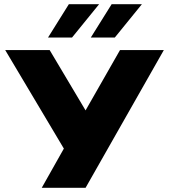

<svg xmlns="http://www.w3.org/2000/svg" viewBox="-20 -900 810 920"><path d="M5 -660H218L390 -371L555 -660H765L390 0H180L286 -188ZM210 -720 310 -880H455L325 -720ZM415 -720 515 -880H660L530 -720Z"/></svg>

Font: Xolonium
Style: Bold
Weight: 700
Designer: Severin Meyer
Version: Version 4.2